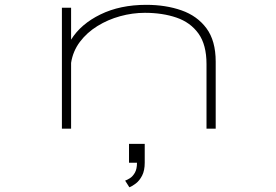

<svg xmlns="http://www.w3.org/2000/svg" viewBox="-20 -532 1140 794"><path d="M236 0V-500H274V-368Q314 -432.5 395.2 -472.2Q476.5 -512 585 -512Q665.5 -512 730.5 -489.2Q795.5 -466.5 833.8 -415Q872 -363.5 872 -277V0H834V-267Q834 -347 800.8 -393.2Q767.5 -439.5 709.8 -459.2Q652 -479 579 -479Q528 -479 477 -465Q426 -451 382.8 -424.2Q339.5 -397.5 310.5 -359Q281.5 -320.5 274 -272V0ZM513.5 141V63H578.5V141Q578.5 173 567.8 194Q557 215 542 226.5Q527 238 515 242.5L497.5 215Q506 212 517.5 204.8Q529 197.5 537.8 182.2Q546.5 167 546.5 141Z"/></svg>

Font: Trispace Expanded Thin
Style: Regular
Weight: 100
Width: 7
Designer: Tyler Finck
Foundry: Etcetera Type Company
Version: Version 1.210; ttfautohint (v1.8.3)